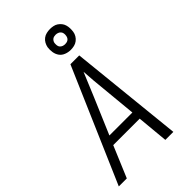

<svg xmlns="http://www.w3.org/2000/svg" viewBox="-285 -1073 1170 1170"><g transform="rotate(-45 300.0 -487.5)"><path d="M9 0 327 -735H403L479 0H410L391 -202H163L78 0ZM386 -260 364 -490Q360 -529 356.5 -568Q353 -607 351 -646Q335 -607 318.5 -568Q302 -529 286 -490L188 -260ZM391 -795Q369 -795 349 -803Q329 -811 317.5 -827Q306 -843 302.5 -864Q299 -885 302 -907Q305 -922 312.5 -935.5Q320 -949 332.5 -958.5Q345 -968 360.5 -971.5Q376 -975 391 -975Q405 -975 419 -972Q433 -969 444 -961.5Q455 -954 463.5 -943.5Q472 -933 476 -919.5Q480 -906 480.5 -892Q481 -878 479 -863Q477 -848 469 -834.5Q461 -821 448.5 -811.5Q436 -802 421 -798.5Q406 -795 391 -795ZM391 -844Q398 -844 404.5 -845.5Q411 -847 417 -851Q423 -855 426.5 -861.5Q430 -868 431 -875Q433 -885 431.5 -895Q430 -905 424 -912Q418 -919 409 -922.5Q400 -926 390 -926Q383 -926 376.5 -924.5Q370 -923 364.5 -919Q359 -915 355 -908.5Q351 -902 350 -895Q349 -885 350 -875Q351 -865 357 -858Q363 -851 372 -847.5Q381 -844 391 -844Z"/></g></svg>

Font: Iosevka Aile Light Oblique
Style: Regular
Weight: 300
Italic angle: -9°
Designer: Belleve Invis
Foundry: Belleve Invis
Version: Version 31.1.0; ttfautohint (v1.8.4)